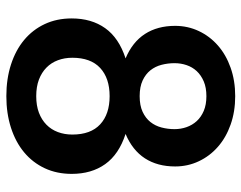

<svg xmlns="http://www.w3.org/2000/svg" viewBox="-100 -672 779 620"><g transform="rotate(90 290.0 -361.5)"><path d="M290 -88.5Q320.5 -88.5 343.5 -97.2Q366.5 -106 382.2 -121.5Q398 -137 406 -158.5Q414 -180 414 -205Q414 -264.5 381 -295Q348 -325.5 290 -325.5Q232 -325.5 199 -295Q166 -264.5 166 -205Q166 -180 174 -158.5Q182 -137 197.8 -121.5Q213.5 -106 236.5 -97.2Q259.5 -88.5 290 -88.5ZM290 -638Q262.5 -638 242.5 -629.5Q222.5 -621 209.2 -606.8Q196 -592.5 189.8 -574Q183.5 -555.5 183.5 -535Q183.5 -513.5 188.8 -493.2Q194 -473 206.5 -457.2Q219 -441.5 239.5 -432Q260 -422.5 290 -422.5Q320 -422.5 340.5 -432Q361 -441.5 373.5 -457.2Q386 -473 391.2 -493.2Q396.5 -513.5 396.5 -535Q396.5 -555.5 390 -574Q383.5 -592.5 370.5 -606.8Q357.5 -621 337.5 -629.5Q317.5 -638 290 -638ZM412 -377Q478 -355.5 509.5 -311.2Q541 -267 541 -203Q541 -155 522.8 -116Q504.5 -77 471.5 -49.5Q438.5 -22 392.2 -7Q346 8 290 8Q234 8 187.8 -7Q141.5 -22 108.5 -49.5Q75.5 -77 57.2 -116Q39 -155 39 -203Q39 -267 70.5 -311.2Q102 -355.5 168 -377Q115.5 -399 89.2 -439.5Q63 -480 63 -537Q63 -578 79.8 -613.5Q96.5 -649 126.5 -675.2Q156.5 -701.5 198.2 -716.2Q240 -731 290 -731Q340 -731 381.8 -716.2Q423.5 -701.5 453.5 -675.2Q483.5 -649 500.2 -613.5Q517 -578 517 -537Q517 -480 490.8 -439.5Q464.5 -399 412 -377Z"/></g></svg>

Font: LatoLatin
Style: Bold
Weight: 700
Designer: Lukasz Dziedzic with Adam Twardoch and Botio Nikoltchev
Foundry: tyPoland Lukasz Dziedzic
Version: Version 2.015; 2015-08-06; http://www.latofonts.com/